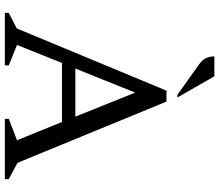

<svg xmlns="http://www.w3.org/2000/svg" viewBox="-76 -826 902 790"><g transform="rotate(90 375.0 -431.0)"><path d="M33 0V-16L97 -49L353 -665H398L650 -52L717 -16V0H469V-16L557 -50L482 -235H239L165 -50L249 -16V0ZM262 -290H460L361 -536ZM370 -710 245 -799Q223 -815 217.5 -831Q212 -847 212 -862H294L381 -710Z"/></g></svg>

Font: Spectral SC
Style: Regular
Weight: 400
Designer: Jean-Baptiste Levee
Foundry: Production Type
Version: Version 2.001